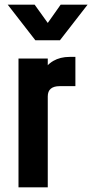

<svg xmlns="http://www.w3.org/2000/svg" viewBox="-20 -800 394 820"><path d="M59 0V-550H184V-460L161 -487Q177.5 -522.5 207.5 -539.8Q237.5 -557 277 -557H302V-432H234Q210 -432 197 -421.2Q184 -410.5 184 -388V0ZM131 -628 13 -780H128L184 -702L239 -780H354L236 -628Z"/></svg>

Font: Mohave Light
Style: Bold
Weight: 700
Version: Version 2.003